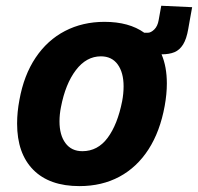

<svg xmlns="http://www.w3.org/2000/svg" viewBox="-20 -635 688 668"><path d="M39.5 -205Q39.5 -245 47.5 -287Q63 -373.5 104 -434.5Q145 -495.5 206.2 -527.2Q267.5 -559 343.5 -559Q429 -559 482 -521H494Q505 -521 516.8 -532.5Q528.5 -544 532 -565L541 -615L648.5 -610Q642 -572 640 -563L635 -534.5Q629 -499.5 617 -480.2Q605 -461 587 -453.5Q569 -446 542 -446Q560.5 -403 560.5 -344.5Q560.5 -308 553 -266.5Q537 -178 496.8 -115.5Q456.5 -53 395.5 -20.2Q334.5 12.5 256.5 12.5Q152 12.5 95.8 -44.2Q39.5 -101 39.5 -205ZM405 -283Q410 -309.5 410 -334.5Q410 -382.5 389.5 -410.8Q369 -439 331 -439Q280.5 -439 244 -391Q207.5 -343 192 -262Q187 -237 187 -212.5Q187 -165 207.8 -137Q228.5 -109 266.5 -109Q320 -109 354.5 -155.5Q389 -202 405 -283Z"/></svg>

Font: JuliaMono ExtraBoldItalic
Style: Regular
Weight: 800
Italic angle: -9°
Monospace: yes
Designer: cormullion
Foundry: corm
Version: Version 0.049; ttfautohint (v1.8.4)